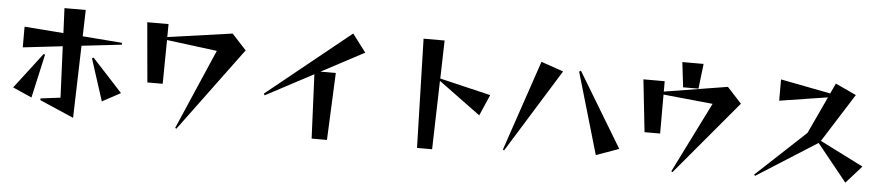

<svg xmlns="http://www.w3.org/2000/svg" viewBox="-47 -1141 7095 1546"><g transform="rotate(5 3500.0 -368.0)"><path d="M293 -54V-68L453 -88L435 -502L115 -465V-632L431 -608L422 -809H594L588 -596L908 -571V-556L585 -519L568 65ZM787 -87 678 -425 690 -433 935 -167ZM66 -137 287 -426 299 -422 220 -69Z M1394 74 1674 -573 1267 -625 1263 -271H1139L1096 -754H1268L1267 -649L1789 -723L1905 -597L1404 80Z M2496 64 2473 -454 2089 -250 2081 -263 2756 -808 2866 -663 2520 -479H2644L2620 64Z M3485 -489 3470 65H3348L3324 -816H3494L3486 -508L3898 -410L3824 -240Z M4038 18 4286 -713 4466 -651 4048 24ZM4787 -3 4595 -661 4609 -669 4971 -69Z M5440 -608 5416 -810H5588L5564 -608ZM5404 74 5688 -496 5288 -536V-221H5162L5116 -644H5288V-560L5799 -643L5915 -517L5414 80Z M6566 -257 6079 52 6071 42 6470 -330 6609 -629 6220 -568V-740L6624 -662L6663 -745L6831 -667L6583 -275L6934 -98L6808 43Z"/></g></svg>

Font: Reggae One
Style: Regular
Weight: 400
Designer: Fontworks Inc.
Foundry: Fontworks Inc.
Version: Version 1.100